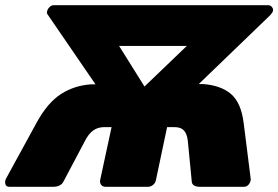

<svg xmlns="http://www.w3.org/2000/svg" viewBox="-35 -720 1073 740"><path d="M1 0Q-12 0 -14.5 -11.5Q-17 -23 -11 -33L106 -247Q148 -324 200 -357.5Q252 -391 317 -395H333L148 -665Q144 -670 147 -678Q149 -686 156 -693Q163 -700 172 -700H999Q1007 -700 1013 -693Q1019 -686 1017 -678Q1016 -674 1014 -671Q1012 -668 1007 -662L731 -396H748Q816 -391 855 -358Q894 -325 904 -247L931 -33Q933 -23 925.5 -11.5Q918 0 905 0H737Q705 0 704 -21L689 -176Q686 -204 674 -217Q662 -230 638 -230H609L566 -26Q564 -15 555 -7.5Q546 0 535 0H372Q361 0 355 -7.5Q349 -15 351 -26L395 -230H366Q342 -230 324 -217Q306 -204 292 -176L210 -21Q200 0 169 0ZM566 -316 465 -332 685 -543H424Z"/></svg>

Font: Rubik ExtraBold
Style: Italic
Weight: 800
Italic angle: -12°
Designer: Hubert and Fischer
Foundry: Hubert and Fischer
Version: Version 2.300;gftools[0.9.30]